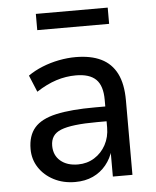

<svg xmlns="http://www.w3.org/2000/svg" viewBox="-52 -748 649 801"><g transform="rotate(-5 273.0 -347.5)"><path d="M231 9Q181 9 141.5 -11.5Q102 -32 79.5 -66.5Q57 -101 57 -144Q57 -200 85.5 -233Q114 -266 176.5 -280Q239 -294 341 -294H397V-232H344Q290 -232 252 -227.5Q214 -223 191.5 -214Q169 -205 158.5 -189Q148 -173 148 -150Q148 -110 175.5 -86.5Q203 -63 249 -63Q287 -63 317.5 -82Q348 -101 365.5 -133.5Q383 -166 383 -206V-322Q383 -381 356 -407.5Q329 -434 272 -434Q230 -434 189.5 -421Q149 -408 106 -380L77 -450Q104 -469 137.5 -482.5Q171 -496 207 -503Q243 -510 277 -510Q341 -510 384 -489Q427 -468 449 -424.5Q471 -381 471 -312V0H389V-111H393Q383 -76 360.5 -48.5Q338 -21 305.5 -6Q273 9 231 9ZM128 -636V-704H429V-636Z"/></g></svg>

Font: Nunitoga
Style: Medium
Weight: 500
Designer: Vernon Adams
Foundry: Vernon Adams
Version: Version 1.0